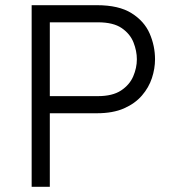

<svg xmlns="http://www.w3.org/2000/svg" viewBox="-20 -720 659 740"><path d="M102 0V-700H353.5Q438 -700 487 -669.2Q536 -638.5 556.8 -590.8Q577.5 -543 577.5 -491.5Q577.5 -455.5 565.5 -419Q553.5 -382.5 527 -351.8Q500.5 -321 457.8 -302.2Q415 -283.5 353.5 -283.5H172V0ZM172 -349.5H357.5Q413.5 -349.5 446.5 -371.2Q479.5 -393 493.5 -425.8Q507.5 -458.5 507.5 -491.5Q507.5 -523.5 494.5 -556.5Q481.5 -589.5 449 -611.8Q416.5 -634 357.5 -634H172Z"/></svg>

Font: Overpass Light
Style: Regular
Weight: 300
Designer: Delve Withrington, Dave Bailey, Thomas Jockin
Foundry: Delve Fonts LLC
Version: Version 4.000; ttfautohint (v1.8.3)